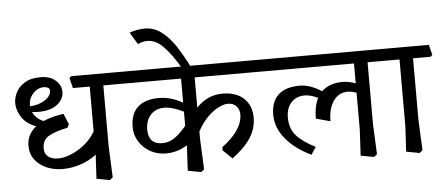

<svg xmlns="http://www.w3.org/2000/svg" viewBox="-55 -969 2606 1126"><g transform="rotate(-5 1248.5 -406.0)"><path d="M559.1 -167 566.9 13.2 548.8 27.8 471.2 13.2 479 -127.9Q438 -95.7 385.5 -78.4Q333 -61 279.8 -61Q229 -61 186 -79.1Q143.1 -97.2 116.9 -131.6Q90.8 -166 90.8 -213.9Q90.8 -280.8 146 -324.2Q90.8 -344.2 63 -385Q35.2 -425.8 35.2 -471.2Q35.2 -500 50.5 -532Q65.9 -564 102.1 -586.4Q138.2 -608.9 195.8 -608.9Q252 -608.9 284.4 -579.8Q316.9 -550.8 316.9 -512.2Q316.9 -469.2 277.8 -438.2Q238.8 -407.2 166 -407.2Q152.8 -407.2 128.9 -409.2Q147.9 -368.2 191.9 -351.1Q240.7 -373 312 -382.8L337.9 -319.8L328.1 -299.8Q250 -283.7 214.1 -261.2Q178.2 -238.8 178.2 -190.9Q178.2 -158.7 200.2 -141.8Q222.2 -125 256.8 -125Q313 -125 377.4 -163.6Q441.9 -202.1 479 -265.1V-528.8H379.9L365.2 -588.9L375 -599.1H658.2L672.9 -539.1L663.1 -528.8H559.1ZM120.1 -452.1V-443.8Q176.3 -447.8 210.7 -471.9Q245.1 -496.1 245.1 -525.9Q245.1 -537.1 234.6 -543Q224.1 -548.8 210.9 -548.8Q173.8 -548.8 147 -519.5Q120.1 -490.2 120.1 -452.1Z M1096.7 -351.1Q1162.6 -419.9 1250 -419.9Q1330.1 -419.9 1375.5 -377.9Q1420.9 -335.9 1420.9 -262.2Q1420.9 -202.1 1387 -147.5Q1353 -92.8 1276.9 -36.1L1222.7 -87.9V-106.9Q1344.7 -197.8 1344.7 -290Q1344.7 -317.9 1326.7 -337.9Q1308.6 -357.9 1276.9 -357.9Q1253.9 -357.9 1222.4 -342.5Q1190.9 -327.1 1157.5 -294.2Q1124 -261.2 1096.7 -210V-167L1105 13.2L1086.9 27.8L1008.8 13.2L1016.6 -136.2Q957.5 -99.1 890.6 -99.1Q840.8 -99.1 799.3 -122.1Q757.8 -145 733.4 -184.1Q709 -223.1 709 -270Q709 -347.2 752 -387Q794.9 -426.8 877.9 -426.8Q945.8 -426.8 1016.6 -387.2V-528.8H652.8L637.7 -588.9L647.9 -599.1H1479L1493.7 -539.1L1483.9 -528.8H1096.7ZM1016.6 -251V-334Q987.8 -349.1 957.3 -358.2Q926.8 -367.2 902.8 -367.2Q853 -367.2 823 -334.5Q793 -301.8 793 -247.1Q793 -161.1 876 -161.1Q912.6 -161.1 945.8 -183.1Q979 -205.1 1016.6 -251Z M829.6 -839.8Q883.8 -839.8 928.2 -805.9Q972.7 -772 1007.6 -719Q1042.5 -666 1081.5 -588.9H1028.3Q976.6 -675.8 932.1 -720.9Q887.7 -766.1 837.4 -766.1Q810.5 -766.1 782.7 -752L739.3 -823.2Q759.3 -831.1 784.4 -835.4Q809.6 -839.8 829.6 -839.8Z M2114.7 -167 2122.6 13.2 2104.5 27.8 2026.4 13.2 2034.7 -137.2V-356.9Q2004.9 -366.7 1983.4 -367.2Q1930.2 -367.2 1898.9 -322Q1867.7 -276.9 1867.7 -203.1L1783.7 -226.1Q1783.7 -297.9 1807.6 -346.2Q1763.7 -367.2 1730.5 -367.2Q1680.7 -367.2 1650.6 -334.5Q1620.6 -301.8 1620.6 -247.1Q1620.6 -181.2 1657.5 -139.6Q1694.3 -98.1 1768.6 -61L1739.7 -17.1Q1644.5 -63 1590.6 -128.4Q1536.6 -193.8 1536.6 -270Q1536.6 -347.2 1579.6 -387Q1622.6 -426.8 1705.6 -426.8Q1766.6 -426.8 1834.5 -382.8Q1880.4 -426.8 1958.5 -426.8Q1996.6 -426.8 2034.7 -411.1V-528.8H1463.4L1448.7 -588.9L1458.5 -599.1H2213.4L2228.5 -539.1L2218.8 -528.8H2114.7Z M2382.3 -167 2390.6 13.2 2372.6 27.8 2294.4 13.2 2302.7 -137.2V-528.8H2203.6L2188.5 -588.9L2198.7 -599.1H2481.4L2496.6 -539.1L2486.3 -528.8H2382.3Z"/></g></svg>

Font: Sura
Style: Regular
Weight: 400
Designer: Carolina Giovagnoli
Foundry: Huerta Tipografica
Version: Version 1.003;PS 001.002;hotconv 1.0.70;makeotf.lib2.5.58329